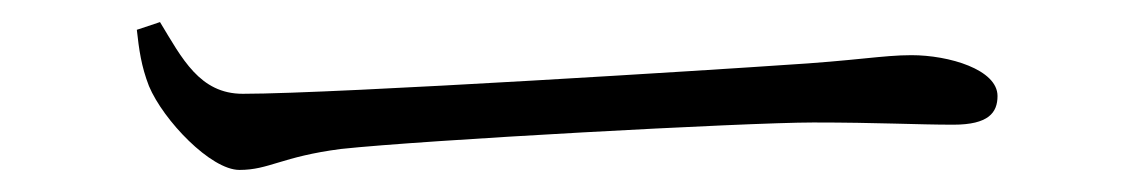

<svg xmlns="http://www.w3.org/2000/svg" viewBox="-20 -435 1040 174"><path d="M125 -415 104 -408C106 -390 108 -375 115 -357C128 -326 171 -281 197 -281C224 -281 235 -293 289 -300C363 -308 656 -324 717 -324C776 -324 811 -322 844 -322C876 -322 884 -333 884 -348C884 -372 840 -385 806 -385C780 -385 756 -380 689 -376C647 -373 286 -350 200 -350C161 -350 145 -382 125 -415Z"/></svg>

Font: Noto Serif TC Light
Style: Regular
Weight: 300
Designer: Ryoko NISHIZUKA 西塚涼子 (kana & ideographs); Frank Grießhammer (Latin, Greek & Cyrillic); Wenlong ZHANG 张文龙 (bopomofo); San
Foundry: Adobe
Version: Version 2.001;hotconv 1.1.0;makeotfexe 2.6.0